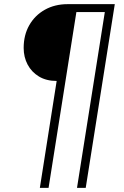

<svg xmlns="http://www.w3.org/2000/svg" viewBox="-20 -725 596 925"><path d="M172 180 253 -335Q203 -335 167.5 -356.5Q132 -378 113 -414Q94 -450 94 -494Q94 -556 121 -603.5Q148 -651 196 -678Q244 -705 306 -705H533L393 180H351L485 -667H348L214 180Z"/></svg>

Font: Nunito Sans 12pt ExtraLight 12pt ExtraLight
Style: Italic
Weight: 250
Italic angle: -9°
Version: Version 3.101;gftools[0.9.27]